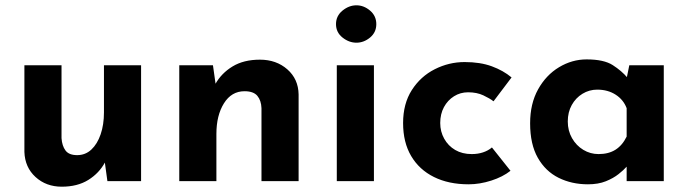

<svg xmlns="http://www.w3.org/2000/svg" viewBox="-20 -683 2595 724"><path d="M213 21Q154 21 114 -15.5Q74 -52 72 -110V-437H212V-162Q214 -133 227 -115.5Q240 -98 271 -98Q302 -98 324.5 -119Q347 -140 359.5 -176.5Q372 -213 372 -259V-437H512V0H385L374 -80L376 -71Q354 -30 313 -4.5Q272 21 213 21Z M783 -437 794 -359 792 -366Q815 -407 857 -432.5Q899 -458 960 -458Q1022 -458 1063.5 -421.5Q1105 -385 1106 -327V0H966V-275Q965 -304 950.5 -321.5Q936 -339 902 -339Q853 -339 824.5 -293.5Q796 -248 796 -178V0H656V-437Z M1250 -437H1390V0H1250ZM1247 -592Q1247 -623 1271.5 -643Q1296 -663 1324 -663Q1352 -663 1375.5 -643Q1399 -623 1399 -592Q1399 -561 1375.5 -541.5Q1352 -522 1324 -522Q1296 -522 1271.5 -541.5Q1247 -561 1247 -592Z M1905 -39Q1876 -16 1832.5 -2Q1789 12 1747 12Q1672 12 1616.5 -15.5Q1561 -43 1530.5 -94.5Q1500 -146 1500 -219Q1500 -292 1533 -343.5Q1566 -395 1619.5 -422Q1673 -449 1732 -449Q1791 -449 1834.5 -433Q1878 -417 1909 -391L1841 -301Q1827 -312 1802.5 -323.5Q1778 -335 1745 -335Q1716 -335 1692 -320Q1668 -305 1654 -279Q1640 -253 1640 -219Q1640 -187 1655 -160Q1670 -133 1696.5 -117.5Q1723 -102 1759 -102Q1782 -102 1801.5 -108.5Q1821 -115 1835 -127Z M2197 12Q2136 12 2086.5 -12.5Q2037 -37 2008 -88Q1979 -139 1979 -218Q1979 -292 2009 -346Q2039 -400 2088 -429.5Q2137 -459 2192 -459Q2257 -459 2290.5 -437.5Q2324 -416 2346 -390L2340 -373L2353 -437H2483V0H2343V-95L2354 -65Q2352 -65 2342 -53.5Q2332 -42 2312.5 -26.5Q2293 -11 2264.5 0.5Q2236 12 2197 12ZM2237 -102Q2275 -102 2301 -118.5Q2327 -135 2343 -168V-275Q2331 -307 2301.5 -326Q2272 -345 2232 -345Q2202 -345 2176.5 -329.5Q2151 -314 2136 -287Q2121 -260 2121 -225Q2121 -190 2137 -162Q2153 -134 2179.5 -118Q2206 -102 2237 -102Z"/></svg>

Font: Reem Kufi
Style: Regular
Weight: 400
Designer: Khaled Hosny
Version: Version 1.6